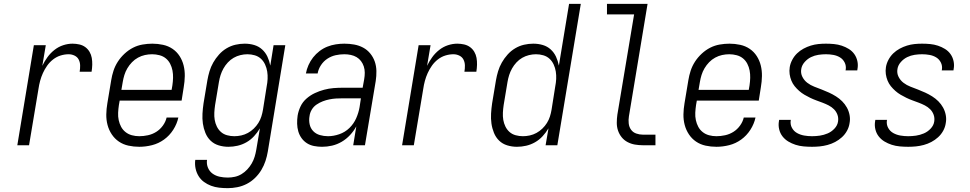

<svg xmlns="http://www.w3.org/2000/svg" viewBox="-20 -755 5040 998"><path d="M70 0 156 -520H218L200 -413Q211 -436 226.5 -457.5Q242 -479 263 -495.5Q284 -512 308.5 -520Q333 -528 357 -528Q375 -528 392.5 -524Q410 -520 423.5 -510Q437 -500 445.5 -485.5Q454 -471 457 -454Q460 -437 459.5 -418.5Q459 -400 456 -382H394Q397 -399 396.5 -415.5Q396 -432 389 -445.5Q382 -459 367.5 -466Q353 -473 337 -473Q316 -473 295 -466.5Q274 -460 256 -446Q238 -432 225 -413.5Q212 -395 203 -375Q194 -355 188.5 -334.5Q183 -314 180 -293L131 0Z M704 8Q675 8 647.5 2Q620 -4 598 -19Q576 -34 561 -56.5Q546 -79 539 -105.5Q532 -132 532.5 -160.5Q533 -189 538 -218L558 -338Q562 -363 570 -387.5Q578 -412 592.5 -434.5Q607 -457 627.5 -476Q648 -495 671.5 -507Q695 -519 721 -523.5Q747 -528 772 -528Q800 -528 827.5 -522Q855 -516 877 -501Q899 -486 913.5 -463.5Q928 -441 934.5 -414.5Q941 -388 940.5 -359.5Q940 -331 935 -302L924 -232H602L598 -209Q595 -189 594 -169Q593 -149 597 -130.5Q601 -112 609.5 -96Q618 -80 632.5 -68.5Q647 -57 665.5 -52Q684 -47 704 -47Q726 -47 749 -52Q772 -57 792 -69.5Q812 -82 826.5 -102Q841 -122 846 -144H907Q900 -111 880.5 -80.5Q861 -50 832.5 -29.5Q804 -9 770.5 -0.5Q737 8 704 8ZM611 -288H872L876 -311Q879 -331 879.5 -350.5Q880 -370 876.5 -388.5Q873 -407 864.5 -423.5Q856 -440 842 -451.5Q828 -463 809 -468Q790 -473 771 -473Q752 -473 733.5 -469Q715 -465 697.5 -455.5Q680 -446 666 -431.5Q652 -417 642 -400Q632 -383 626.5 -365Q621 -347 618 -329Z M1164 223Q1141 223 1119 220.5Q1097 218 1077 210.5Q1057 203 1040 190.5Q1023 178 1012 160Q1001 142 996.5 120.5Q992 99 995 76H1056Q1053 98 1061 117Q1069 136 1085 147.5Q1101 159 1121.5 163.5Q1142 168 1164 168Q1182 168 1200.5 164Q1219 160 1235.5 150Q1252 140 1265.5 125.5Q1279 111 1288.5 94.5Q1298 78 1303.5 60Q1309 42 1312 24L1331 -88Q1318 -66 1300.5 -47Q1283 -28 1261 -15.5Q1239 -3 1215 2.5Q1191 8 1167 8Q1141 8 1116.5 0.5Q1092 -7 1074.5 -24Q1057 -41 1047.5 -64.5Q1038 -88 1034.5 -113Q1031 -138 1032.5 -164.5Q1034 -191 1038 -218L1058 -338Q1062 -361 1069 -384.5Q1076 -408 1088.5 -430Q1101 -452 1118.5 -471.5Q1136 -491 1158 -504Q1180 -517 1204 -522.5Q1228 -528 1252 -528Q1278 -528 1301.5 -521Q1325 -514 1342.5 -498Q1360 -482 1370 -460.5Q1380 -439 1385 -414L1402 -520H1463L1372 33Q1368 57 1360 81.5Q1352 106 1338.5 128.5Q1325 151 1305.5 170Q1286 189 1262.5 201Q1239 213 1213.5 218Q1188 223 1164 223ZM1198 -47Q1216 -47 1234 -51Q1252 -55 1268.5 -64Q1285 -73 1299 -86.5Q1313 -100 1323 -116Q1333 -132 1338.5 -149.5Q1344 -167 1347 -185L1366 -305Q1370 -325 1371 -344.5Q1372 -364 1369 -383Q1366 -402 1358 -419.5Q1350 -437 1336.5 -449.5Q1323 -462 1304.5 -467.5Q1286 -473 1266 -473Q1248 -473 1229.5 -468.5Q1211 -464 1194.5 -454.5Q1178 -445 1164.5 -430.5Q1151 -416 1141.5 -399Q1132 -382 1126.5 -364.5Q1121 -347 1118 -329L1098 -209Q1095 -189 1094 -169.5Q1093 -150 1096 -132Q1099 -114 1107 -97.5Q1115 -81 1128.5 -69Q1142 -57 1160.5 -52Q1179 -47 1198 -47Z M1654 8Q1633 8 1612.5 4Q1592 0 1575.5 -10.5Q1559 -21 1547.5 -37Q1536 -53 1530.5 -72Q1525 -91 1524.5 -112Q1524 -133 1527 -154Q1531 -178 1542 -201.5Q1553 -225 1573 -242.5Q1593 -260 1616.5 -271Q1640 -282 1664.5 -288.5Q1689 -295 1713 -297Q1737 -299 1762 -299H1865L1873 -343Q1876 -360 1876 -377Q1876 -394 1871 -409.5Q1866 -425 1856.5 -437.5Q1847 -450 1833.5 -458Q1820 -466 1803.5 -469.5Q1787 -473 1770 -473Q1747 -473 1724.5 -468Q1702 -463 1682 -450Q1662 -437 1648.5 -416.5Q1635 -396 1631 -373H1570Q1574 -395 1583.5 -416.5Q1593 -438 1607.5 -456.5Q1622 -475 1641 -489.5Q1660 -504 1681.5 -512.5Q1703 -521 1725.5 -524.5Q1748 -528 1770 -528Q1796 -528 1821 -523.5Q1846 -519 1867.5 -507.5Q1889 -496 1904.5 -477Q1920 -458 1928 -435Q1936 -412 1936.5 -386Q1937 -360 1933 -334L1877 0H1816L1832 -98Q1819 -74 1799.5 -53Q1780 -32 1756 -18Q1732 -4 1706 2Q1680 8 1654 8ZM1685 -47Q1714 -47 1744 -57.5Q1774 -68 1796.5 -90Q1819 -112 1831.5 -140.5Q1844 -169 1849 -198L1856 -244H1762Q1744 -244 1727 -243Q1710 -242 1692.5 -238.5Q1675 -235 1658 -228.5Q1641 -222 1625.5 -211.5Q1610 -201 1600.5 -185Q1591 -169 1589 -152Q1585 -130 1589.5 -109Q1594 -88 1608 -73.5Q1622 -59 1642.5 -53Q1663 -47 1685 -47Z M2070 0 2156 -520H2218L2200 -413Q2211 -436 2226.5 -457.5Q2242 -479 2263 -495.5Q2284 -512 2308.5 -520Q2333 -528 2357 -528Q2375 -528 2392.5 -524Q2410 -520 2423.5 -510Q2437 -500 2445.5 -485.5Q2454 -471 2457 -454Q2460 -437 2459.5 -418.5Q2459 -400 2456 -382H2394Q2397 -399 2396.5 -415.5Q2396 -432 2389 -445.5Q2382 -459 2367.5 -466Q2353 -473 2337 -473Q2316 -473 2295 -466.5Q2274 -460 2256 -446Q2238 -432 2225 -413.5Q2212 -395 2203 -375Q2194 -355 2188.5 -334.5Q2183 -314 2180 -293L2131 0Z M2667 8Q2641 8 2616.5 0.5Q2592 -7 2574.5 -24Q2557 -41 2547.5 -64.5Q2538 -88 2534.5 -113Q2531 -138 2532.5 -164.5Q2534 -191 2538 -218L2558 -338Q2562 -361 2569 -384.5Q2576 -408 2588.5 -430Q2601 -452 2618.5 -471.5Q2636 -491 2658 -504Q2680 -517 2704 -522.5Q2728 -528 2752 -528Q2778 -528 2801.5 -521Q2825 -514 2842.5 -498Q2860 -482 2870 -460.5Q2880 -439 2885 -414L2938 -735H2999L2877 0H2816L2831 -88Q2818 -66 2800.5 -47Q2783 -28 2761 -15.5Q2739 -3 2715 2.5Q2691 8 2667 8ZM2698 -47Q2716 -47 2734 -51Q2752 -55 2768.5 -64Q2785 -73 2799 -86.5Q2813 -100 2823 -116Q2833 -132 2838.5 -149.5Q2844 -167 2847 -185L2866 -305Q2870 -325 2871 -344.5Q2872 -364 2869 -383Q2866 -402 2858 -419.5Q2850 -437 2836.5 -449.5Q2823 -462 2804.5 -467.5Q2786 -473 2766 -473Q2748 -473 2729.5 -468.5Q2711 -464 2694.5 -454.5Q2678 -445 2664.5 -430.5Q2651 -416 2641.5 -399Q2632 -382 2626.5 -364.5Q2621 -347 2618 -329L2598 -209Q2595 -189 2594 -169.5Q2593 -150 2596 -132Q2599 -114 2607 -97.5Q2615 -81 2628.5 -69Q2642 -57 2660.5 -52Q2679 -47 2698 -47Z M3322 0Q3301 0 3280.5 -3.5Q3260 -7 3242 -16.5Q3224 -26 3211.5 -41.5Q3199 -57 3192.5 -76Q3186 -95 3186 -116.5Q3186 -138 3189 -159L3276 -680H3135V-735H3346L3249 -150Q3246 -132 3248 -113.5Q3250 -95 3260 -81Q3270 -67 3287 -61Q3304 -55 3322 -55H3387V0Z M3704 8Q3675 8 3647.5 2Q3620 -4 3598 -19Q3576 -34 3561 -56.5Q3546 -79 3539 -105.5Q3532 -132 3532.5 -160.5Q3533 -189 3538 -218L3558 -338Q3562 -363 3570 -387.5Q3578 -412 3592.5 -434.5Q3607 -457 3627.5 -476Q3648 -495 3671.5 -507Q3695 -519 3721 -523.5Q3747 -528 3772 -528Q3800 -528 3827.5 -522Q3855 -516 3877 -501Q3899 -486 3913.5 -463.5Q3928 -441 3934.5 -414.5Q3941 -388 3940.5 -359.5Q3940 -331 3935 -302L3924 -232H3602L3598 -209Q3595 -189 3594 -169Q3593 -149 3597 -130.5Q3601 -112 3609.5 -96Q3618 -80 3632.5 -68.5Q3647 -57 3665.5 -52Q3684 -47 3704 -47Q3726 -47 3749 -52Q3772 -57 3792 -69.5Q3812 -82 3826.5 -102Q3841 -122 3846 -144H3907Q3900 -111 3880.5 -80.5Q3861 -50 3832.5 -29.5Q3804 -9 3770.5 -0.5Q3737 8 3704 8ZM3611 -288H3872L3876 -311Q3879 -331 3879.5 -350.5Q3880 -370 3876.5 -388.5Q3873 -407 3864.5 -423.5Q3856 -440 3842 -451.5Q3828 -463 3809 -468Q3790 -473 3771 -473Q3752 -473 3733.5 -469Q3715 -465 3697.5 -455.5Q3680 -446 3666 -431.5Q3652 -417 3642 -400Q3632 -383 3626.5 -365Q3621 -347 3618 -329Z M4201 8Q4179 8 4157 6Q4135 4 4115 -2.5Q4095 -9 4077.5 -19.5Q4060 -30 4047.5 -46Q4035 -62 4030 -83Q4025 -104 4029 -126Q4029 -128 4029.5 -129.5Q4030 -131 4030 -132H4091Q4091 -131 4090.5 -130.5Q4090 -130 4090 -129Q4087 -108 4096.5 -90.5Q4106 -73 4123 -63.5Q4140 -54 4160 -50.5Q4180 -47 4201 -47Q4221 -47 4241.5 -50Q4262 -53 4282 -61.5Q4302 -70 4317.5 -86.5Q4333 -103 4336 -123Q4339 -142 4333 -158.5Q4327 -175 4315 -187Q4303 -199 4287.5 -207Q4272 -215 4256 -221Q4240 -227 4223.5 -233Q4207 -239 4191.5 -246.5Q4176 -254 4161.5 -262.5Q4147 -271 4134 -282.5Q4121 -294 4110.5 -307Q4100 -320 4093.5 -336Q4087 -352 4084.5 -369.5Q4082 -387 4085 -406Q4088 -425 4098 -444Q4108 -463 4123 -477.5Q4138 -492 4156.5 -502Q4175 -512 4194.5 -518Q4214 -524 4233.5 -526Q4253 -528 4273 -528Q4294 -528 4315 -526Q4336 -524 4355.5 -517.5Q4375 -511 4392 -500.5Q4409 -490 4420.5 -474Q4432 -458 4436.5 -437.5Q4441 -417 4437 -396Q4437 -394 4436.5 -392.5Q4436 -391 4436 -389H4375Q4375 -390 4375.5 -391Q4376 -392 4376 -393Q4379 -413 4370.5 -430Q4362 -447 4346.5 -456.5Q4331 -466 4312 -469.5Q4293 -473 4273 -473Q4254 -473 4234 -470Q4214 -467 4195.5 -458Q4177 -449 4162.5 -432.5Q4148 -416 4145 -397Q4141 -375 4150.5 -356Q4160 -337 4176.5 -324.5Q4193 -312 4212.5 -304.5Q4232 -297 4251.5 -289.5Q4271 -282 4289.5 -273.5Q4308 -265 4325.5 -254Q4343 -243 4357.5 -228.5Q4372 -214 4382 -196Q4392 -178 4396 -157Q4400 -136 4396 -115Q4393 -94 4382.5 -75Q4372 -56 4356 -41.5Q4340 -27 4321 -17Q4302 -7 4281.5 -1.5Q4261 4 4241 6Q4221 8 4201 8Z M4701 8Q4679 8 4657 6Q4635 4 4615 -2.5Q4595 -9 4577.5 -19.5Q4560 -30 4547.5 -46Q4535 -62 4530 -83Q4525 -104 4529 -126Q4529 -128 4529.5 -129.5Q4530 -131 4530 -132H4591Q4591 -131 4590.5 -130.5Q4590 -130 4590 -129Q4587 -108 4596.5 -90.5Q4606 -73 4623 -63.5Q4640 -54 4660 -50.5Q4680 -47 4701 -47Q4721 -47 4741.5 -50Q4762 -53 4782 -61.5Q4802 -70 4817.5 -86.5Q4833 -103 4836 -123Q4839 -142 4833 -158.5Q4827 -175 4815 -187Q4803 -199 4787.5 -207Q4772 -215 4756 -221Q4740 -227 4723.5 -233Q4707 -239 4691.5 -246.5Q4676 -254 4661.5 -262.5Q4647 -271 4634 -282.5Q4621 -294 4610.5 -307Q4600 -320 4593.5 -336Q4587 -352 4584.5 -369.5Q4582 -387 4585 -406Q4588 -425 4598 -444Q4608 -463 4623 -477.5Q4638 -492 4656.5 -502Q4675 -512 4694.5 -518Q4714 -524 4733.5 -526Q4753 -528 4773 -528Q4794 -528 4815 -526Q4836 -524 4855.5 -517.5Q4875 -511 4892 -500.5Q4909 -490 4920.5 -474Q4932 -458 4936.5 -437.5Q4941 -417 4937 -396Q4937 -394 4936.5 -392.5Q4936 -391 4936 -389H4875Q4875 -390 4875.5 -391Q4876 -392 4876 -393Q4879 -413 4870.5 -430Q4862 -447 4846.5 -456.5Q4831 -466 4812 -469.5Q4793 -473 4773 -473Q4754 -473 4734 -470Q4714 -467 4695.5 -458Q4677 -449 4662.5 -432.5Q4648 -416 4645 -397Q4641 -375 4650.5 -356Q4660 -337 4676.5 -324.5Q4693 -312 4712.5 -304.5Q4732 -297 4751.5 -289.5Q4771 -282 4789.5 -273.5Q4808 -265 4825.5 -254Q4843 -243 4857.5 -228.5Q4872 -214 4882 -196Q4892 -178 4896 -157Q4900 -136 4896 -115Q4893 -94 4882.5 -75Q4872 -56 4856 -41.5Q4840 -27 4821 -17Q4802 -7 4781.5 -1.5Q4761 4 4741 6Q4721 8 4701 8Z"/></svg>

Font: Iosevka SS04 Light Oblique
Style: Regular
Weight: 300
Italic angle: -9°
Monospace: yes
Designer: Belleve Invis
Foundry: Belleve Invis
Version: Version 19.0.0; ttfautohint (v1.8.4)